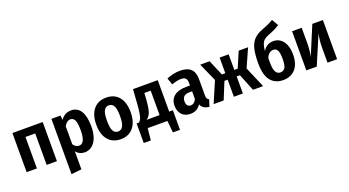

<svg xmlns="http://www.w3.org/2000/svg" viewBox="-62 -1488 4445 2443"><g transform="rotate(-20 2161.0 -267.0)"><path d="M330 -426H198V0H59V-530H469V0H330Z M1032 -266Q1032 -182 1009.5 -118.5Q987 -55 944 -19.5Q901 16 843 16Q771 16 726 -39V204L587 219V-530H710L716 -469Q770 -546 856 -546Q944 -546 988 -473.5Q1032 -401 1032 -266ZM888 -265Q888 -364 869 -403Q850 -442 811 -442Q762 -442 726 -379V-136Q757 -88 802 -88Q888 -88 888 -265Z M1564 -265Q1564 -134 1502 -59Q1440 16 1331 16Q1222 16 1160 -57.5Q1098 -131 1098 -265Q1098 -397 1160 -471.5Q1222 -546 1332 -546Q1441 -546 1502.5 -473.5Q1564 -401 1564 -265ZM1243 -265Q1243 -170 1264.5 -129Q1286 -88 1331 -88Q1376 -88 1398 -130Q1420 -172 1420 -265Q1420 -359 1398.5 -400.5Q1377 -442 1332 -442Q1286 -442 1264.5 -400.5Q1243 -359 1243 -265Z M2077 -104V161H1981L1965 0H1698L1682 161H1586V-104H1618Q1634 -118 1644.5 -138Q1655 -158 1663.5 -202.5Q1672 -247 1678 -329L1692 -530H2027V-104ZM1897 -435H1811L1805 -340Q1799 -265 1789.5 -220Q1780 -175 1764 -148.5Q1748 -122 1721 -104H1897Z M2558 -78 2529 14Q2484 9 2456.5 -8Q2429 -25 2415 -61Q2367 16 2273 16Q2201 16 2158.5 -29Q2116 -74 2116 -148Q2116 -234 2174 -280Q2232 -326 2342 -326H2389V-356Q2389 -405 2370.5 -424Q2352 -443 2308 -443Q2257 -443 2182 -416L2150 -507Q2194 -526 2241.5 -536Q2289 -546 2331 -546Q2430 -546 2477.5 -500.5Q2525 -455 2525 -364V-140Q2525 -112 2532.5 -99Q2540 -86 2558 -78ZM2389 -142V-247H2355Q2303 -247 2278.5 -225Q2254 -203 2254 -159Q2254 -123 2269.5 -103.5Q2285 -84 2312 -84Q2337 -84 2356.5 -99Q2376 -114 2389 -142Z M3140 -283 3261 0H3124L3031 -231H2987V0H2865V-231H2821L2727 0H2591L2712 -283L2602 -530H2729L2819 -319H2865V-530H2987V-319H3033L3123 -530H3250Z M3757 -249Q3757 -121 3696 -52.5Q3635 16 3530 16Q3422 16 3361.5 -58.5Q3301 -133 3301 -295Q3301 -412 3318.5 -485.5Q3336 -559 3378.5 -605.5Q3421 -652 3498 -680Q3552 -700 3583.5 -714.5Q3615 -729 3655 -753L3706 -665Q3675 -644 3640.5 -627Q3606 -610 3553 -590Q3513 -575 3489.5 -555.5Q3466 -536 3453 -502Q3440 -468 3435 -410Q3484 -494 3578 -494Q3629 -494 3669.5 -466Q3710 -438 3733.5 -383Q3757 -328 3757 -249ZM3613 -244Q3613 -327 3594.5 -358.5Q3576 -390 3539 -390Q3510 -390 3485.5 -371Q3461 -352 3445 -313V-248Q3445 -163 3466.5 -125.5Q3488 -88 3529 -88Q3570 -88 3591.5 -120.5Q3613 -153 3613 -244Z M4263 0H4133V-204Q4133 -306 4154 -392L3987 0H3846V-530H3976V-325Q3976 -218 3956 -138L4120 -530H4263Z"/></g></svg>

Font: Fira Sans Condensed SemiBold
Style: Regular
Weight: 600
Width: 3
Designer: bBox Type GmbH & Carrois Corporate GbR & Edenspiekermann AG
Foundry: bBox Type GmbH & Carrois Corporate GbR & Edenspiekermann AG
Version: Version 4.301